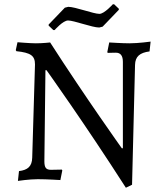

<svg xmlns="http://www.w3.org/2000/svg" viewBox="-20 -840 759 900"><path d="M230 -699H236C236 -699 275 -744 299 -744C327 -744 412 -711 445 -711L461 -715L537 -794V-799L515 -820H509C509 -820 469 -775 446 -775C418 -775 333 -808 300 -808L284 -804L208 -725V-720ZM570 40 599 26 613 -536C614 -575 635 -593 681 -599L686 -645C686 -645 629 -637 587 -637C553 -637 492 -641 492 -641L483 -596L485 -592C485 -592 505 -593 523 -593C545 -593 556 -579 556 -550V-145H551C551 -145 381 -383 215 -641C215 -641 181 -637 148 -637C120 -637 62 -642 62 -642L54 -605L57 -600C124 -593 144 -579 144 -538L131 -101C130 -60 110 -43 69 -38L64 8C64 8 117 0 157 0C200 0 263 4 263 4L272 -41L270 -45L219 -44C196 -44 188 -54 188 -84L193 -511H198C198 -511 375 -264 570 40Z"/></svg>

Font: Alegreya SC
Style: Regular
Weight: 400
Designer: Juan Pablo del Peral
Foundry: Huerta Tipografica
Version: Version 2.007;PS 002.007;hotconv 1.0.88;makeotf.lib2.5.64775